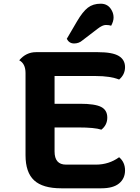

<svg xmlns="http://www.w3.org/2000/svg" viewBox="-20 -1018 756 1038"><path d="M341 -808 396 -902Q427 -955 455 -976.5Q483 -998 524.5 -998Q566 -998 585 -960Q594 -943 594 -923Q594 -903 581 -879Q570 -883 552 -883Q534 -883 507 -862L426 -800Q407 -783 380.5 -783Q354 -783 341 -808ZM337 -128H498Q569 -128 624 -168Q656 -141 656 -97Q656 -53 624 -26.5Q592 0 528 0H311Q211 0 164.5 -43Q118 -86 118 -179V-623Q118 -674 84 -692Q121 -736 175 -736H509Q588 -736 622 -715.5Q656 -695 656 -655Q656 -615 624 -588Q576 -607 498 -607H275V-457H413Q493 -457 526.5 -440Q560 -423 560 -382.5Q560 -342 528 -317Q492 -329 402 -329H275V-199Q275 -128 337 -128Z"/></svg>

Font: Laila
Style: Bold
Weight: 700
Designer: Hitesh Malaviya
Foundry: Indian Type Foundry
Version: Version 1.302;PS 1.0;hotconv 1.0.78;makeotf.lib2.5.61930; tt